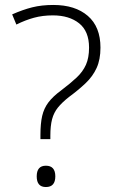

<svg xmlns="http://www.w3.org/2000/svg" viewBox="-20 -744 460 774"><path d="M143 -200Q143 -246 150 -276.5Q157 -307 175 -331Q193 -355 227 -380Q264 -408 289 -431.5Q314 -455 326.5 -483Q339 -511 339 -552Q339 -618 299 -650Q259 -682 193 -682Q152 -682 117 -672.5Q82 -663 46 -645L29 -686Q72 -705 110 -714.5Q148 -724 195 -724Q283 -724 334 -680Q385 -636 385 -552Q385 -504 369.5 -470Q354 -436 325 -408.5Q296 -381 258 -353Q230 -331 213.5 -310.5Q197 -290 190 -263.5Q183 -237 183 -197V-183H143ZM128 -33Q128 -76 165 -76Q203 -76 203 -33Q203 10 165 10Q128 10 128 -33Z"/></svg>

Font: Noto Kufi Arabic ExtraLight
Style: Regular
Weight: 200
Designer: Monotype Design Team, David Williams, Khaled Hosny
Foundry: Google LLC
Version: Version 2.109; ttfautohint (v1.8.4.7-5d5b)